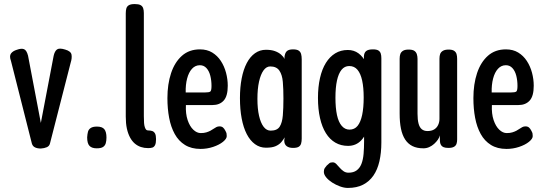

<svg xmlns="http://www.w3.org/2000/svg" viewBox="-20 -719 2677 945"><path d="M181 12Q164 12 152.5 6.5Q141 1 137 -12L34 -419Q25 -443 34 -455.5Q43 -468 63 -474Q85 -482 98 -477Q111 -472 118 -445L181 -114L244 -444Q249 -467 260.5 -475.5Q272 -484 301 -475Q329 -467 332 -450Q335 -433 328 -411L226 -13Q223 0 210.5 5.5Q198 11 181 12Z M456 11Q432 11 420.5 -1Q409 -13 409 -43Q410 -59 413 -70.5Q416 -82 426.5 -89Q437 -96 457 -96Q483 -96 493.5 -83Q504 -70 504 -42Q504 -26 500.5 -14Q497 -2 487 4.5Q477 11 456 11Z M709 10Q690 10 673.5 4.5Q657 -1 643.5 -12.5Q630 -24 620 -42.5Q610 -61 604.5 -86Q599 -111 599 -145V-653Q599 -668 602 -678Q605 -688 614.5 -693.5Q624 -699 643 -699Q662 -699 671.5 -694Q681 -689 684.5 -679Q688 -669 688 -655V-147Q688 -127 689 -114Q690 -101 693 -92.5Q696 -84 699.5 -80.5Q703 -77 709 -77Q721 -77 729.5 -74Q738 -71 743 -62Q748 -53 748 -34Q748 -14 743 -4.5Q738 5 729.5 7.5Q721 10 709 10Z M967 14Q922 14 890.5 -5.5Q859 -25 840 -59.5Q821 -94 812.5 -139Q804 -184 804 -236Q804 -305 822 -359Q840 -413 875.5 -444.5Q911 -476 964 -476Q999 -476 1024.5 -460.5Q1050 -445 1067 -419Q1084 -393 1092.5 -361Q1101 -329 1101 -297Q1101 -246 1081 -224Q1061 -202 1026 -202H895Q893 -159 903.5 -128Q914 -97 931.5 -80.5Q949 -64 968 -64Q984 -64 995.5 -67.5Q1007 -71 1015.5 -75.5Q1024 -80 1031 -85Q1038 -90 1045 -93.5Q1052 -97 1060 -97Q1071 -97 1077.5 -91.5Q1084 -86 1089 -76Q1094 -67 1095 -62Q1096 -57 1096 -49Q1096 -36 1077.5 -21Q1059 -6 1029 4Q999 14 967 14ZM894 -264H990Q1008 -264 1014.5 -268Q1021 -272 1021 -296Q1021 -323 1015 -346.5Q1009 -370 996 -384Q983 -398 964 -398Q941 -398 925 -380.5Q909 -363 901 -332.5Q893 -302 894 -264Z M1422 9Q1402 9 1390.5 0Q1379 -9 1379 -28L1381 -43Q1375 -32 1365 -20Q1355 -8 1337.5 0Q1320 8 1289 8Q1259 8 1235 -9.5Q1211 -27 1194.5 -59Q1178 -91 1169.5 -136Q1161 -181 1161 -236Q1161 -289 1169.5 -333Q1178 -377 1194.5 -408.5Q1211 -440 1235 -457Q1259 -474 1289 -474Q1315 -474 1333 -467.5Q1351 -461 1363 -450.5Q1375 -440 1381 -429L1380 -437Q1382 -458 1391.5 -467Q1401 -476 1422 -476Q1441 -476 1450 -470Q1459 -464 1462 -453Q1465 -442 1465 -427V-37Q1465 -23 1462 -12.5Q1459 -2 1450 3.5Q1441 9 1422 9ZM1312 -76Q1344 -76 1356.5 -95.5Q1369 -115 1372 -150.5Q1375 -186 1375 -234Q1375 -281 1372 -316Q1369 -351 1355 -371.5Q1341 -392 1310 -392Q1291 -392 1277 -372.5Q1263 -353 1255 -317.5Q1247 -282 1247 -232Q1247 -184 1255 -149Q1263 -114 1277.5 -95Q1292 -76 1312 -76Z M1692 206Q1674 206 1653.5 198.5Q1633 191 1615 179.5Q1597 168 1585.5 154Q1574 140 1574 127Q1574 115 1578 109Q1582 103 1588 96Q1596 88 1601.5 84Q1607 80 1618 80Q1627 80 1635 88Q1643 96 1651 105.5Q1659 115 1670 123Q1681 131 1695 131Q1720 131 1735.5 119.5Q1751 108 1759 87.5Q1767 67 1769.5 38.5Q1772 10 1772 -25L1771 -441Q1772 -460 1782.5 -468Q1793 -476 1815 -476Q1834 -476 1842.5 -470.5Q1851 -465 1854 -455.5Q1857 -446 1857 -432V-18Q1857 33 1847.5 74.5Q1838 116 1818 145Q1798 174 1767 190Q1736 206 1692 206ZM1693 -1Q1658 -1 1630.5 -17Q1603 -33 1584 -63.5Q1565 -94 1555 -138Q1545 -182 1545 -237Q1545 -291 1555 -335Q1565 -379 1584 -409.5Q1603 -440 1630 -456.5Q1657 -473 1692 -473Q1722 -473 1744.5 -456.5Q1767 -440 1781.5 -409.5Q1796 -379 1803 -335.5Q1810 -292 1810 -237Q1810 -164 1797.5 -111Q1785 -58 1759 -29.5Q1733 -1 1693 -1ZM1700 -81Q1725 -81 1740 -99.5Q1755 -118 1762.5 -153.5Q1770 -189 1770 -239Q1770 -288 1762.5 -322.5Q1755 -357 1739.5 -375.5Q1724 -394 1699 -394Q1676 -394 1661 -375.5Q1646 -357 1638.5 -322.5Q1631 -288 1631 -238Q1631 -188 1638.5 -153Q1646 -118 1662 -99.5Q1678 -81 1700 -81Z M2064 11Q2032 11 2010 0Q1988 -11 1974 -32.5Q1960 -54 1953.5 -85.5Q1947 -117 1947 -160V-430Q1947 -444 1950.5 -453.5Q1954 -463 1963.5 -469Q1973 -475 1991 -475Q2010 -475 2019 -469Q2028 -463 2031.5 -452.5Q2035 -442 2035 -429V-159Q2035 -130 2040 -111Q2045 -92 2056 -83Q2067 -74 2084 -74Q2104 -74 2117 -82Q2130 -90 2136.5 -104Q2143 -118 2143 -134V-430Q2143 -444 2146.5 -453.5Q2150 -463 2160 -469Q2170 -475 2188 -475Q2206 -475 2215 -469Q2224 -463 2227 -453Q2230 -443 2230 -429V-32Q2230 -21 2227 -11.5Q2224 -2 2214.5 3.5Q2205 9 2187 9Q2172 9 2163.5 5.5Q2155 2 2151 -4.5Q2147 -11 2146 -18Q2145 -25 2145 -30V-53Q2143 -43 2135.5 -32Q2128 -21 2117 -11Q2106 -1 2092.5 5Q2079 11 2064 11Z M2473 14Q2428 14 2396.5 -5.5Q2365 -25 2346 -59.5Q2327 -94 2318.5 -139Q2310 -184 2310 -236Q2310 -305 2328 -359Q2346 -413 2381.5 -444.5Q2417 -476 2470 -476Q2505 -476 2530.5 -460.5Q2556 -445 2573 -419Q2590 -393 2598.5 -361Q2607 -329 2607 -297Q2607 -246 2587 -224Q2567 -202 2532 -202H2401Q2399 -159 2409.5 -128Q2420 -97 2437.5 -80.5Q2455 -64 2474 -64Q2490 -64 2501.5 -67.5Q2513 -71 2521.5 -75.5Q2530 -80 2537 -85Q2544 -90 2551 -93.5Q2558 -97 2566 -97Q2577 -97 2583.5 -91.5Q2590 -86 2595 -76Q2600 -67 2601 -62Q2602 -57 2602 -49Q2602 -36 2583.5 -21Q2565 -6 2535 4Q2505 14 2473 14ZM2400 -264H2496Q2514 -264 2520.5 -268Q2527 -272 2527 -296Q2527 -323 2521 -346.5Q2515 -370 2502 -384Q2489 -398 2470 -398Q2447 -398 2431 -380.5Q2415 -363 2407 -332.5Q2399 -302 2400 -264Z"/></svg>

Font: Fredoka Condensed
Style: Regular
Weight: 400
Width: 3
Designer: Ben Nathan
Foundry: Milena B. Brandão, Ben Nathan
Version: Version 2.001